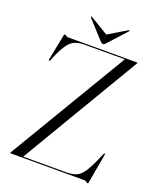

<svg xmlns="http://www.w3.org/2000/svg" viewBox="-156 -942 855 1045"><g transform="rotate(20 271.0 -420.0)"><path d="M510.5 -696 101.5 -6.5H351.5Q387.5 -6.5 410.2 -16.8Q433 -27 453 -58Q473 -89 499.5 -151.5L508 -171Q509.5 -175 513 -174Q516 -173.5 515 -168.5L484.5 4Q483.5 10 480.5 10Q477.5 10 471.5 5Q465.5 0 457 0H31.5Q28.5 0 28.5 -2.5Q28.5 -3 30 -6L440 -693.5H203.5Q157.5 -693.5 130 -670.2Q102.5 -647 75.5 -584.5L62 -551.5Q59.5 -545 54.5 -546Q51.5 -546.5 53 -553.5L83 -704Q84 -709 88 -709Q92 -709 96.8 -704.5Q101.5 -700 108.5 -700H509.5Q511.5 -700 511.5 -698.5Q511.5 -697.5 510.5 -696ZM316 -742Q306 -730.5 299 -730.5Q292 -730.5 282 -742L189.5 -843.5Q186 -848 188 -850Q190 -851.5 194.5 -848.5L299 -785.5L403.5 -848.5Q408 -851.5 410 -850Q412 -848 408.5 -843.5Z"/></g></svg>

Font: Fraunces 144pt S000 Light
Style: Regular
Weight: 300
Version: Version 1.000; ttfautohint (v1.8.3)